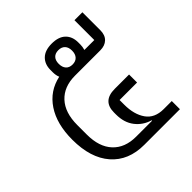

<svg xmlns="http://www.w3.org/2000/svg" viewBox="-176 -774 902 902"><g transform="rotate(-45 274.5 -323.0)"><path d="M456.1 -54.2H509.8V0H272.9Q168.5 0 109.6 -67.4Q50.8 -134.8 50.8 -255.9Q50.8 -359.9 94.7 -426Q138.7 -492.2 216.8 -508.8Q210 -524.4 210 -545.9V-560.1Q210 -598.6 233.4 -621.3Q256.8 -644 301.8 -644Q347.2 -644 370.6 -621.3Q394 -598.6 394 -560.1V-545.9Q394 -530.3 389.2 -514.2H455.1V-646H507.8V-526.9Q507.8 -494.6 489.7 -477.3Q471.7 -460 440.9 -460H272.9Q199.2 -460 157.7 -415.3Q116.2 -370.6 116.2 -288.1V-225.1Q116.2 -143.1 157.7 -98.6Q199.2 -54.2 272.9 -54.2H378.9V-57.1Q335 -69.8 307.4 -105.2Q279.8 -140.6 279.8 -194.8V-208Q279.8 -284.2 360.8 -284.2H456.1V-231H339.8V-200.2Q339.8 -134.8 368.2 -94.5Q396.5 -54.2 456.1 -54.2ZM257.8 -553.2Q257.8 -530.3 269.3 -517.6Q280.8 -504.9 301.8 -504.9Q322.8 -504.9 334.5 -517.6Q346.2 -530.3 346.2 -553.2Q346.2 -575.7 334.5 -587.9Q322.8 -600.1 301.8 -600.1Q280.8 -600.1 269.3 -587.9Q257.8 -575.7 257.8 -553.2Z"/></g></svg>

Font: Anuphan Light
Style: Regular
Weight: 300
Designer: Mike Abbink, Paul van der Laan, Pieter van Rosmalen, Mint Tantisuwanna
Foundry: Bold Monday; Cadson Demak
Version: Version 3.002;hotconv 1.0.109;makeotfexe 2.5.65596